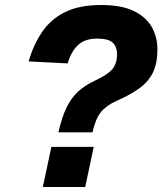

<svg xmlns="http://www.w3.org/2000/svg" viewBox="-20 -746 648 766"><path d="M213 -218Q227 -280 246.5 -319Q266 -358 293 -382Q320 -406 358 -424Q410 -448 428.5 -470.5Q447 -493 447 -530Q447 -558 430.5 -575Q414 -592 367 -592Q319 -592 291.5 -566.5Q264 -541 250 -493L94 -501Q113 -566 147 -617Q181 -668 238 -697Q295 -726 384 -726Q464 -726 513 -702.5Q562 -679 585 -639Q608 -599 608 -549Q608 -494 590.5 -457.5Q573 -421 537 -394.5Q501 -368 444 -343Q404 -325 382.5 -298.5Q361 -272 349 -218ZM151 0 185 -160H354L320 0Z"/></svg>

Font: Geist Mono ExtraBold
Style: Italic
Weight: 800
Italic angle: -12°
Monospace: yes
Designer: Basement.studio, Andrés Briganti, Mateo Zaragoza
Foundry: Basement.studio, Vercel, Andrés Briganti, Guido Ferreyra, Mateo Zaragoza
Version: Version 1.500; ttfautohint (v1.8.4.7-5d5b)